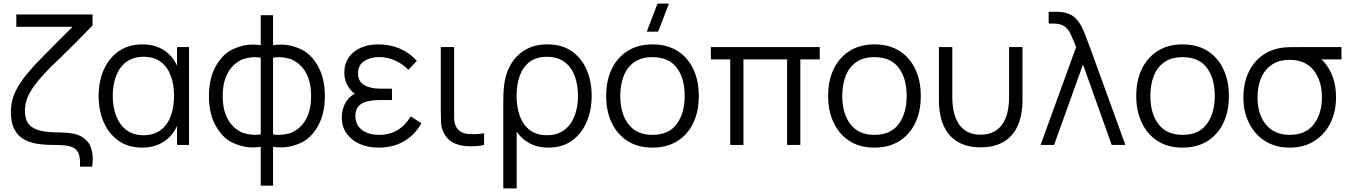

<svg xmlns="http://www.w3.org/2000/svg" viewBox="-20 -800 7450 1060"><path d="M421.5 120Q422 110 422 101Q422 71.5 414.8 50Q407.5 28.5 388.2 17.2Q369 6 339.2 3Q309.5 0 268.5 0Q224 0 183 -6.5Q142 -13 109.8 -32Q77.5 -51 58.8 -87.2Q40 -123.5 40 -183Q40 -220 51 -258.2Q62 -296.5 93.5 -344Q125 -391.5 186 -456Q204.5 -475 234.2 -505.2Q264 -535.5 301.2 -573Q338.5 -610.5 380.5 -652H70V-720H491V-659.5Q472.5 -641 452.5 -620.2Q432.5 -599.5 410.2 -577.2Q388 -555 363.8 -530.8Q339.5 -506.5 313.2 -481Q287 -455.5 258.5 -428.5Q203 -372 172.2 -330.5Q141.5 -289 129.5 -255.5Q117.5 -222 117.5 -189.5Q117.5 -140 139.2 -114.2Q161 -88.5 202.5 -78.8Q244 -69 303.5 -69Q311.5 -69 327 -68.2Q342.5 -67.5 360.2 -65.8Q378 -64 393 -60.5Q426 -52.5 450.5 -31.2Q475 -10 483.5 19.2Q492 48.5 492 76Q492 96.5 488.5 120Z M765 15Q688.5 15 634.8 -22.8Q581 -60.5 552.8 -125Q524.5 -189.5 524.5 -270Q524.5 -351 553 -415.2Q581.5 -479.5 635.5 -517.2Q689.5 -555 767 -555Q846 -555 899 -513Q937.5 -483 957.5 -437V-540H1023.5V0H957.5V-104.5Q937 -58 898 -27.5Q843 15 765 15ZM772.5 -53.5Q829.5 -53.5 866.8 -81.5Q904 -109.5 922.5 -158.8Q941 -208 941 -270.5Q941 -334 922.5 -382.8Q904 -431.5 866.8 -459Q829.5 -486.5 773 -486.5Q716.5 -486.5 678.5 -458.8Q640.5 -431 621.5 -382.2Q602.5 -333.5 602.5 -270.5Q602.5 -209 621.2 -160Q640 -111 677.8 -82.2Q715.5 -53.5 772.5 -53.5Z M1419.5 225V10.5Q1396 14 1374 14Q1321.5 14 1266 -11.2Q1210.5 -36.5 1172 -103.5Q1133.5 -170.5 1133.5 -269.5Q1133.5 -368.5 1172 -435.8Q1210.5 -503 1266 -528.5Q1321.5 -554 1374 -554Q1396.5 -554 1419.5 -550.5V-716H1487.5V-550.5Q1510.5 -554 1533 -554Q1585.5 -554 1641 -528.5Q1696.5 -503 1735 -435.8Q1773.5 -368.5 1773.5 -269.5Q1773.5 -170.5 1735 -103.5Q1696.5 -36.5 1641 -11.2Q1585.5 14 1533 14Q1511 14 1487.5 10.5V225ZM1487.5 -58Q1504.5 -55.5 1520.5 -55.5Q1543 -55.5 1572.8 -62.5Q1602.5 -69.5 1632.5 -95.2Q1662.5 -121 1680 -164.2Q1697.5 -207.5 1697.5 -269.5Q1697.5 -331.5 1680.2 -374.8Q1663 -418 1633 -444Q1603 -470 1573.5 -477.2Q1544 -484.5 1522 -484.5Q1505 -484.5 1487.5 -481.5ZM1419.5 -58V-481.5Q1402 -484.5 1385 -484.5Q1363 -484.5 1333.5 -477.2Q1304 -470 1274 -443.8Q1244 -417.5 1226.8 -374.2Q1209.5 -331 1209.5 -269.5Q1209.5 -208 1227 -164.8Q1244.5 -121.5 1274.5 -95.5Q1304.5 -69.5 1334.2 -62.5Q1364 -55.5 1386.5 -55.5Q1402.5 -55.5 1419.5 -58Z M2069 15Q2012 15 1966.2 -5.2Q1920.5 -25.5 1893.8 -62.8Q1867 -100 1867 -151.5Q1867 -182.5 1878 -212.5Q1889 -242.5 1912 -264Q1923.5 -275 1938.5 -282Q1917.5 -298.5 1903.5 -320Q1881 -353.5 1881 -399.5Q1881 -448.5 1905.8 -483.5Q1930.5 -518.5 1972.8 -536.8Q2015 -555 2067 -555Q2133 -555 2187.2 -531.8Q2241.5 -508.5 2281.5 -464L2234.5 -414.5Q2205.5 -445.5 2163 -465.2Q2120.5 -485 2072.5 -485Q2025 -485 1990.8 -462.8Q1956.5 -440.5 1956.5 -394.5Q1956.5 -351 1990.5 -330.8Q2024.5 -310.5 2080.5 -310.5H2144V-247.5H2080Q2034 -247.5 2003.2 -239Q1972.5 -230.5 1957.2 -211Q1942 -191.5 1942 -158.5Q1942 -110.5 1978 -83Q2014 -55.5 2073.5 -55.5Q2130.5 -55.5 2174.2 -81.5Q2218 -107.5 2247.5 -157.5L2306.5 -120Q2272 -56.5 2211.5 -20.8Q2151 15 2069 15Z M2536.5 4.5Q2503.5 0 2476.2 -15.5Q2449 -31 2431.5 -63.5Q2416 -93 2414.8 -123.5Q2413.5 -154 2413.5 -195.5V-540H2487V-198.5Q2487 -164 2487.5 -142Q2488 -120 2498 -100.5Q2509 -81 2525.5 -72Q2542 -63 2563 -60.5Q2577.5 -59 2592.5 -59Q2600.5 -59 2616.2 -59.8Q2632 -60.5 2652.5 -64.5V0Q2634.5 4.5 2616 6Q2597.5 7.5 2582 7.5Q2577.5 7.5 2565 7.2Q2552.5 7 2536.5 4.5Z M2758.5 240V-237.5Q2758.5 -264.5 2759.5 -286.2Q2760.5 -308 2762.5 -324.5Q2769.5 -391.5 2799.5 -443.5Q2829.5 -495.5 2880.5 -525.2Q2931.5 -555 3002 -555Q3081.5 -555 3136 -517.5Q3190.5 -480 3218.5 -415.8Q3246.5 -351.5 3246.5 -271.5Q3246.5 -190 3218 -125Q3189.5 -60 3136.2 -22.5Q3083 15 3007.5 15Q2948.5 15 2903 -9.5Q2857.5 -34 2832.5 -73.5V240ZM2999.5 -53.5Q3056.5 -53.5 3094.5 -81.8Q3132.5 -110 3151.8 -159.2Q3171 -208.5 3171 -271Q3171 -333.5 3152.2 -382.2Q3133.5 -431 3095.5 -458.8Q3057.5 -486.5 2999.5 -486.5Q2942.5 -486.5 2905.2 -459.2Q2868 -432 2850 -383.2Q2832 -334.5 2832 -271.5Q2832 -208 2850.2 -158.8Q2868.5 -109.5 2905.5 -81.5Q2942.5 -53.5 2999.5 -53.5Z M3613.5 -625H3550.5L3610 -780H3673ZM3582 15Q3501.5 15 3444.5 -21.5Q3387.5 -58 3357 -122.5Q3326.5 -187 3326.5 -270.5Q3326.5 -355.5 3357.5 -419.5Q3388.5 -483.5 3445.8 -519.2Q3503 -555 3582 -555Q3663 -555 3720.2 -518.8Q3777.5 -482.5 3807.8 -418.2Q3838 -354 3838 -270.5Q3838 -185.5 3807.5 -121.2Q3777 -57 3719.5 -21Q3662 15 3582 15ZM3582 -55.5Q3672 -55.5 3716 -115.2Q3760 -175 3760 -270.5Q3760 -368.5 3715.8 -426.5Q3671.5 -484.5 3582 -484.5Q3521.5 -484.5 3482.2 -457.2Q3443 -430 3423.8 -381.8Q3404.5 -333.5 3404.5 -270.5Q3404.5 -173 3449.5 -114.2Q3494.5 -55.5 3582 -55.5Z M4011.5 0V-472H3904.5V-540H4505.5V-472H4398.5V0H4325.5V-472H4084.5V0Z M4807.5 15Q4727 15 4670 -21.5Q4613 -58 4582.5 -122.5Q4552 -187 4552 -270.5Q4552 -355.5 4583 -419.5Q4614 -483.5 4671.2 -519.2Q4728.5 -555 4807.5 -555Q4888.5 -555 4945.8 -518.8Q5003 -482.5 5033.2 -418.2Q5063.5 -354 5063.5 -270.5Q5063.5 -185.5 5033 -121.2Q5002.5 -57 4945 -21Q4887.5 15 4807.5 15ZM4807.5 -55.5Q4897.5 -55.5 4941.5 -115.2Q4985.5 -175 4985.5 -270.5Q4985.5 -368.5 4941.2 -426.5Q4897 -484.5 4807.5 -484.5Q4747 -484.5 4707.8 -457.2Q4668.5 -430 4649.2 -381.8Q4630 -333.5 4630 -270.5Q4630 -173 4675 -114.2Q4720 -55.5 4807.5 -55.5Z M5163.5 -246.5V-540H5237.5V-264.5Q5237.5 -220 5246 -182Q5254.5 -144 5273.2 -115.8Q5292 -87.5 5321.8 -72Q5351.5 -56.5 5394 -56.5Q5436.5 -56.5 5466.2 -72Q5496 -87.5 5515 -115.8Q5534 -144 5542.5 -182Q5551 -220 5551 -264.5V-540H5625V-246.5Q5625 -205.5 5617.8 -167.2Q5610.5 -129 5594.2 -96.2Q5578 -63.5 5551 -39Q5524 -14.5 5485.2 -0.5Q5446.5 13.5 5394 13.5Q5341.5 13.5 5302.8 -0.5Q5264 -14.5 5237.2 -39Q5210.5 -63.5 5194.2 -96.2Q5178 -129 5170.8 -167.2Q5163.5 -205.5 5163.5 -246.5Z M5725 0 5921 -540Q5904 -583.5 5890.2 -612.5Q5876.5 -641.5 5855 -655.8Q5833.5 -670 5794.5 -670H5769.5V-735H5802.5Q5812 -735 5829.5 -734.2Q5847 -733.5 5861.5 -729.5Q5900 -721 5924.2 -692.8Q5948.5 -664.5 5964.8 -624.2Q5981 -584 5997 -540L6193 0H6117.5L5959 -444L5799.5 0Z M6508.5 15Q6428 15 6371 -21.5Q6314 -58 6283.5 -122.5Q6253 -187 6253 -270.5Q6253 -355.5 6284 -419.5Q6315 -483.5 6372.2 -519.2Q6429.5 -555 6508.5 -555Q6589.5 -555 6646.8 -518.8Q6704 -482.5 6734.2 -418.2Q6764.5 -354 6764.5 -270.5Q6764.5 -185.5 6734 -121.2Q6703.5 -57 6646 -21Q6588.5 15 6508.5 15ZM6508.5 -55.5Q6598.5 -55.5 6642.5 -115.2Q6686.5 -175 6686.5 -270.5Q6686.5 -368.5 6642.2 -426.5Q6598 -484.5 6508.5 -484.5Q6448 -484.5 6408.8 -457.2Q6369.5 -430 6350.2 -381.8Q6331 -333.5 6331 -270.5Q6331 -173 6376 -114.2Q6421 -55.5 6508.5 -55.5Z M7100 15Q7022.5 15 6965 -21Q6907.5 -57 6876 -120Q6844.5 -183 6844.5 -263Q6844.5 -335 6869.2 -392.2Q6894 -449.5 6939.8 -486.8Q6985.5 -524 7049 -535Q7070 -539 7097.2 -539.5Q7124.5 -540 7153.5 -540H7386V-472H7276Q7306 -444 7327 -401Q7356 -340.5 7356 -263Q7356 -182.5 7324.5 -119.8Q7293 -57 7235.5 -21Q7178 15 7100 15ZM7100 -55.5Q7188 -55.5 7233 -113.5Q7278 -171.5 7278 -263Q7278 -353.5 7232.8 -411.5Q7187.5 -469.5 7100 -469.5Q7099 -469.5 7098 -469.5Q7040 -469.5 7000.8 -442.2Q6961.5 -415 6942 -368.2Q6922.5 -321.5 6922.5 -263Q6922.5 -169.5 6968.8 -112.5Q7015 -55.5 7100 -55.5Z"/></svg>

Font: Cns Manrope
Style: Regular
Weight: 400
Designer: Mikhail Sharanda
Foundry: Mikhail Sharanda
Version: Version 4.504